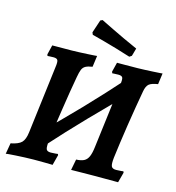

<svg xmlns="http://www.w3.org/2000/svg" viewBox="-123 -955 982 1069"><g transform="rotate(15 368.0 -420.5)"><path d="M199.7 -85.4 150.8 -149.6Q255.4 -249.7 356.3 -354.9Q457.1 -460.2 555.3 -570.7L605.9 -506.6Q500.8 -404.6 398.9 -299.3Q297 -194 199.7 -85.4ZM7.7 9.4 18.6 -54.1Q62.9 -62.6 80.3 -80.4Q97.6 -98.2 102.6 -140.2L150.6 -528.5Q155.2 -560 150.1 -569.4Q145.1 -578.8 126 -578.8Q116 -578.8 103.5 -578Q91 -577.2 91.4 -577.2L88.5 -585.7L101.8 -640.8Q101.8 -640.8 121.9 -641Q141.9 -641.2 168.5 -641.3Q195.1 -641.5 213 -641.5Q232.1 -641.5 256.6 -642.8Q281.1 -644.1 304.5 -645.1Q328 -646.2 343.1 -647.4Q358.3 -648.7 358.3 -648.7L349.5 -584.1Q323.7 -580.1 310.3 -572.7Q296.9 -565.3 290.6 -550Q284.4 -534.6 279.3 -505.3Q271.6 -464.2 263.7 -414.6Q255.9 -365 247.8 -312.8Q239.7 -260.6 232.7 -212.3Q225.7 -163.9 221.3 -125.5Q216.9 -87 221.8 -74.6Q226.7 -62.3 247.6 -62.3Q263.1 -62.3 276.3 -63.8Q289.5 -65.3 288.5 -65.3L291.5 -59.1L275.8 1.1Q275.8 1.1 263.6 0.8Q251.4 0.5 233.6 0.3Q215.7 0 197 0Q178.3 0 165.4 0Q143 0 116.2 1.3Q89.3 2.5 64.8 3.9Q40.2 5.2 24.2 6.7Q8.3 8.3 7.7 9.4ZM653.1 0.2Q653.1 0.2 631 0.1Q609 0.1 578 0Q547 0 518.4 0Q503.1 0 480.4 0.3Q457.6 0.5 435 0.8Q412.5 1 397.6 1.3Q382.6 1.5 382.6 1.5L394.6 -61.3Q422.5 -62.3 439.3 -70.8Q456 -79.3 465 -100.1Q474 -120.9 478.1 -157.8L524.4 -528.5Q529 -559.6 524.2 -569.2Q519.3 -578.8 499.7 -578.8Q489.2 -578.8 476.5 -578Q463.8 -577.2 464.8 -577.2L461.3 -585.7L475.1 -640.8Q475.1 -640.8 487.8 -640.8Q500.4 -640.7 519.4 -640.9Q538.4 -641.1 558.4 -641.3Q578.4 -641.5 592.6 -641.5Q610.1 -641.5 634.2 -642.8Q658.3 -644.1 681.7 -645.1Q705.1 -646.2 720.3 -647.4Q735.6 -648.7 735.6 -648.7L726.9 -585Q690.4 -579.5 676 -567.5Q661.7 -555.4 656.3 -524.5Q648.6 -481.2 639.7 -428.6Q630.8 -376 622.4 -321Q614 -266.1 607 -215.6Q600 -165 595.1 -125.5Q591.1 -89.3 596.7 -76.2Q602.2 -63.2 624.5 -63.2Q639.1 -63.2 653 -64.7Q666.9 -66.2 666 -66.2L668.9 -59ZM299.2 -769.1 324.2 -844.2 336.3 -849.7Q336.3 -849.7 355.6 -840.2Q374.9 -830.6 406.9 -815.1Q438.8 -799.5 478.4 -780.9Q517.9 -762.3 557.9 -744.8L545.1 -699.6L532.2 -691Q490 -704.6 449.2 -716.6Q408.3 -728.5 375.7 -737.4Q343 -746.2 323.8 -751.3Q304.5 -756.4 304.5 -756.4Z"/></g></svg>

Font: Alegreya
Style: Italic
Weight: 400
Italic angle: -7°
Designer: Juan Pablo del Peral
Foundry: Huerta Tipografica
Version: Version 2.009